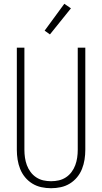

<svg xmlns="http://www.w3.org/2000/svg" viewBox="-20 -987 540 1015"><path d="M250 8Q224 8 198.5 2.5Q173 -3 151 -16.5Q129 -30 112.5 -50Q96 -70 86.5 -94Q77 -118 73 -143.5Q69 -169 69 -195V-735H109V-195Q109 -174 112 -153.5Q115 -133 122 -114Q129 -95 141.5 -78Q154 -61 171.5 -49.5Q189 -38 209 -33.5Q229 -29 250 -29Q271 -29 291 -33.5Q311 -38 328.5 -49.5Q346 -61 358.5 -78Q371 -95 378 -114Q385 -133 388 -153.5Q391 -174 391 -195V-735H431V-195Q431 -169 427 -143.5Q423 -118 413.5 -94Q404 -70 387.5 -50Q371 -30 349 -16.5Q327 -3 301.5 2.5Q276 8 250 8ZM244 -805 216 -825 320 -967 355 -943Z"/></svg>

Font: Iosevka SS18 Extralight
Style: Regular
Weight: 200
Monospace: yes
Designer: Belleve Invis
Foundry: Belleve Invis
Version: Version 25.1.1; ttfautohint (v1.8.4)